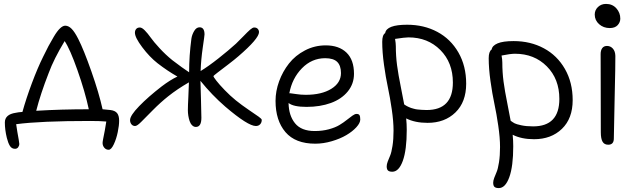

<svg xmlns="http://www.w3.org/2000/svg" viewBox="-20 -670 3281 986"><path d="M538.1 99.1Q524.4 99.1 515.6 88.6Q506.8 78.1 506.8 64Q506.8 58.1 510 42Q513.2 25.9 518.1 0.7Q522.9 -24.4 525.9 -45.9Q494.6 -48.8 442.9 -48.8Q187 -48.8 63 -32.2Q64.9 -16.1 69.1 7.6Q73.2 31.2 76.2 47.6Q79.1 64 79.1 68.8Q79.1 78.6 73.2 86.4Q67.4 94.2 57.1 94.2Q40 94.2 30.8 79.1Q21.5 64 15.1 38.1Q4.9 -3.9 4.9 -41Q4.9 -82.5 61 -90.8Q73.7 -93.8 95.2 -95.2Q114.3 -164.1 143.8 -242.9Q173.3 -321.8 201.2 -377.9Q218.3 -413.1 229 -433.3Q239.7 -453.6 256.6 -481.9Q273.4 -510.3 288.1 -524.2Q302.7 -538.1 314.9 -538.1Q332 -538.1 347.9 -522Q363.8 -505.9 381.8 -470.2Q410.2 -414.6 449.2 -303.5Q488.3 -192.4 506.8 -108.9Q534.2 -106.9 546.9 -105Q570.8 -102.1 581.3 -89.1Q591.8 -76.2 591.8 -49.8Q591.8 -25.9 584.7 8.5Q577.6 43 564.5 71Q551.3 99.1 538.1 99.1ZM230 -294.9Q188 -187.5 166 -101.1Q293.9 -108.9 436 -108.9Q416.5 -199.7 377.9 -309.1Q339.4 -418.5 312 -459Q256.8 -367.7 230 -294.9Z M673.8 -22.9Q662.1 -22.9 655 -31.7Q647.9 -40.5 647.9 -53.2Q647.9 -76.7 694.6 -124.8Q741.2 -172.9 810.1 -226.1Q854.5 -259.8 891.1 -276.9Q840.8 -305.2 789.1 -345.2Q748 -377.4 710.4 -427.5Q672.9 -477.5 672.9 -502Q672.9 -513.7 679.4 -521.2Q686 -528.8 698.2 -528.8Q709 -528.8 723.6 -513.9Q738.3 -499 753.7 -477.3Q769 -455.6 799.6 -422.4Q830.1 -389.2 865.2 -360.8Q918.9 -319.8 951.2 -298.8Q951.2 -383.8 962.9 -471.2Q965.8 -491.7 977.1 -510.7Q988.3 -529.8 1004.9 -529.8Q1030.3 -529.8 1030.3 -493.2Q1030.3 -487.3 1021.2 -425.3Q1012.2 -363.3 1010.3 -305.2Q1049.8 -329.1 1102.1 -370.4Q1154.3 -411.6 1191.9 -445.8Q1205.6 -458.5 1228.8 -482.7Q1252 -506.8 1264.6 -517.8Q1277.3 -528.8 1285.2 -528.8Q1297.4 -528.8 1303.7 -521.7Q1310.1 -514.6 1310.1 -504.9Q1310.1 -472.2 1204.1 -380.9Q1185.1 -364.3 1152.1 -339.1Q1119.1 -314 1097.7 -297.6Q1076.2 -281.2 1076.2 -278.8Q1076.2 -274.9 1091.1 -255.6Q1106 -236.3 1134 -207.3Q1162.1 -178.2 1190.9 -154.8Q1221.2 -130.4 1256.8 -106.2Q1292.5 -82 1308.3 -70.8Q1324.2 -59.6 1324.2 -54.2Q1324.2 -40.5 1315.9 -31.7Q1307.6 -22.9 1293.9 -22.9Q1253.4 -22.9 1137.2 -122.1Q1067.9 -182.1 1009.3 -254.9Q1009.8 -242.2 1012 -163.8Q1014.2 -85.4 1014.2 -64.9Q1014.2 -18.1 985.8 -18.1Q975.1 -18.1 966.6 -26.6Q958 -35.2 953.6 -48.6Q949.2 -62 947 -76.2Q944.8 -90.3 944.8 -104Q944.8 -127 947.3 -173.6Q949.7 -220.2 950.2 -247.1Q890.1 -212.4 844.2 -175.8Q804.7 -144.5 765.1 -104.5Q725.6 -64.5 704.8 -43.7Q684.1 -22.9 673.8 -22.9Z M1599.1 67.9Q1496.6 67.9 1445.8 8.3Q1395 -51.3 1395 -151.9Q1395 -202.1 1413.3 -252.4Q1431.6 -302.7 1464.1 -344Q1496.6 -385.3 1546.1 -411.1Q1595.7 -437 1652.8 -437Q1720.7 -437 1759.3 -399.9Q1797.9 -362.8 1797.9 -291Q1797.9 -239.3 1765.9 -200.2Q1733.9 -161.1 1679 -141.1Q1624 -121.1 1554.2 -121.1Q1486.8 -121.1 1461.9 -141.1Q1462.9 -76.7 1495.1 -36.9Q1527.3 2.9 1596.2 2.9Q1635.7 2.9 1668.9 -6.1Q1702.1 -15.1 1723.4 -28.1Q1744.6 -41 1760.7 -54Q1776.9 -66.9 1789.6 -75.9Q1802.2 -85 1811 -85Q1822.3 -85 1826.2 -78.4Q1830.1 -71.8 1830.1 -56.2Q1830.1 -38.6 1810.1 -16.6Q1790 5.4 1758.5 23.9Q1727.1 42.5 1683.8 55.2Q1640.6 67.9 1599.1 67.9ZM1472.2 -190.9Q1476.1 -190.9 1500.2 -187Q1524.4 -183.1 1549.8 -183.1Q1631.8 -183.1 1681.4 -213.9Q1731 -244.6 1731 -294.9Q1731 -333 1711.7 -352.1Q1692.4 -371.1 1649.9 -371.1Q1581.1 -371.1 1530.5 -319.3Q1480 -267.6 1465.8 -190.9Z M1994.6 211.9Q1979.5 211.9 1972.7 205.8Q1965.8 199.7 1965.8 184.1Q1965.8 173.8 1971.2 159.4Q1976.6 145 1983.4 129.4Q1990.2 113.8 1995.6 79.6Q2001 45.4 2001 1Q2001 -46.4 1991.9 -108.4Q1982.9 -170.4 1971.9 -221.7Q1960.9 -272.9 1951.9 -337.6Q1942.9 -402.3 1942.9 -455.1Q1942.9 -490.7 1958 -500Q1964.8 -543 2070.8 -543Q2157.2 -543 2225.8 -506.3Q2294.4 -469.7 2334.2 -400.4Q2374 -331.1 2374 -240.2Q2374 -146 2318.8 -92.5Q2263.7 -39.1 2175.8 -39.1Q2110.8 -39.1 2065.9 -62Q2068.8 -33.7 2068.8 -2.9Q2068.8 100.1 2048.6 156Q2028.3 211.9 1994.6 211.9ZM2012.7 -433.1Q2012.7 -383.3 2019 -335.2Q2025.4 -287.1 2038.8 -221.2Q2052.2 -155.3 2055.7 -133.8Q2056.2 -133.3 2062 -129.6Q2067.9 -126 2069.8 -125Q2071.8 -124 2078.9 -120.6Q2085.9 -117.2 2090.8 -115.7Q2095.7 -114.3 2105 -111.6Q2114.3 -108.9 2123.3 -107.9Q2132.3 -106.9 2144.8 -106Q2157.2 -105 2170.9 -105Q2305.7 -105 2305.7 -246.1Q2305.7 -348.6 2241.2 -413.3Q2176.8 -478 2077.6 -478Q2059.6 -478 2008.8 -470.2Q2012.7 -447.8 2012.7 -433.1Z M2722.7 44.9Q2657.7 44.9 2612.8 22Q2615.7 51.8 2615.7 81.1Q2615.7 184.1 2595.5 240Q2575.2 295.9 2541.5 295.9Q2526.4 295.9 2519.5 289.8Q2512.7 283.7 2512.7 268.1Q2512.7 257.8 2518.1 243.4Q2523.4 229 2530.3 213.4Q2537.1 197.8 2542.5 163.6Q2547.9 129.4 2547.9 85Q2547.9 37.6 2538.8 -24.4Q2529.8 -86.4 2518.8 -137.7Q2507.8 -189 2498.8 -253.7Q2489.7 -318.4 2489.7 -371.1Q2489.7 -405.3 2504.9 -416Q2507.8 -435.5 2535.4 -447.3Q2563 -459 2617.7 -459Q2704.1 -459 2772.7 -422.1Q2841.3 -385.3 2881.1 -315.9Q2920.9 -246.6 2920.9 -155.8Q2920.9 -61.5 2865.7 -8.3Q2810.5 44.9 2722.7 44.9ZM2559.6 -349.1Q2559.6 -299.3 2565.9 -251.2Q2572.3 -203.1 2585.7 -137.2Q2599.1 -71.3 2602.5 -49.8Q2614.7 -41 2623 -36.6Q2631.3 -32.2 2657 -26.6Q2682.6 -21 2717.8 -21Q2852.5 -21 2852.5 -162.1Q2852.5 -264.6 2788.1 -329.3Q2723.6 -394 2624.5 -394Q2601.1 -394 2555.7 -384.8Q2559.6 -365.2 2559.6 -349.1Z M3111.3 -525.9Q3079.1 -525.9 3056.6 -545.9Q3034.2 -565.9 3034.2 -595.2Q3034.2 -618.2 3050.8 -634Q3067.4 -649.9 3092.3 -649.9Q3125 -649.9 3145.3 -627.2Q3165.5 -604.5 3165.5 -574.2Q3165.5 -555.7 3151.9 -540.8Q3138.2 -525.9 3111.3 -525.9ZM3103.5 73.2Q3083.5 73.2 3074.5 57.9Q3065.4 42.5 3065.4 8.8Q3065.4 -116.2 3064.9 -233.2Q3064.5 -350.1 3064.5 -392.1Q3064.5 -411.6 3072.8 -422.9Q3081.1 -434.1 3097.2 -434.1Q3115.2 -434.1 3127.4 -420.4Q3139.6 -406.7 3140.1 -382.8Q3140.6 -341.3 3136.5 -168.7Q3132.3 3.9 3132.3 41Q3132.3 73.2 3103.5 73.2Z"/></svg>

Font: Shantell Sans Bouncy
Style: Regular
Weight: 300
Designer: Stephen Nixon, Anya Danilova, Shantell Martin
Foundry: Arrow Type
Version: Version 1.006;[9816181b4]